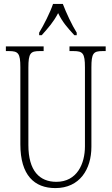

<svg xmlns="http://www.w3.org/2000/svg" viewBox="-20 -951 571 981"><path d="M180 -784V-771H193C227 -809 253 -838 277 -884C299 -838 325 -809 360 -771H372V-784C348 -822 318 -886 301 -931H251C236 -886 203 -822 180 -784ZM263 10C387 10 447 -86 447 -201V-606C447 -679 457 -690 504 -690H520V-714H335V-690H356C403 -690 414 -679 414 -607V-203C414 -115 374 -22 268 -22C182 -22 125 -78 125 -210V-605C125 -680 136 -690 183 -690H203V-714H10V-690H26C73 -690 84 -679 84 -608V-214C84 -55 156 10 263 10Z"/></svg>

Font: Noto Serif Sinhala ExtraCondensed ExtraLight
Style: Regular
Weight: 200
Width: 2
Designer: Jelle Bosma - Monotype Design Team
Foundry: Monotype Imaging Inc.
Version: Version 2.007